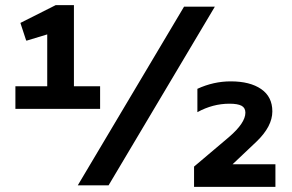

<svg xmlns="http://www.w3.org/2000/svg" viewBox="-20 -722 1139 748"><path d="M370 -386V-298H40V-386H164V-588L85 -564H82L60 -631V-633L197 -702H268V-386ZM817 -696 403 0H283L697 -696ZM1053 -82V6H736V-73L872 -188Q936 -243 936 -283Q936 -302 921 -310Q906 -318 874 -318Q809 -318 749 -285V-376Q812 -405 879 -405Q954 -405 997.5 -375Q1041 -345 1041 -288Q1041 -230 980 -171L886 -82Z"/></svg>

Font: AmikoBold
Style: Bold
Weight: 700
Designer: Pablo Impallari, Rodrigo Fuenzalida, Andres Torresi
Foundry: Impallari Type
Version: Version 1.000; ttfautohint (v1.3)